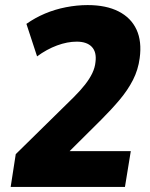

<svg xmlns="http://www.w3.org/2000/svg" viewBox="-20 -736 589 756"><path d="M22 0 42 -129 270 -353Q297 -380 315 -403Q333 -426 343.5 -448Q354 -470 356 -492Q361 -531 341.5 -551.5Q322 -572 282 -572Q245 -572 204.5 -557Q164 -542 126 -514L84 -642Q118 -666 157 -682.5Q196 -699 239.5 -707.5Q283 -716 325 -716Q398 -716 447 -691Q496 -666 517.5 -619.5Q539 -573 530 -507Q524 -461 503.5 -421Q483 -381 451 -343Q419 -305 378 -264L233 -120L229 -141H495L472 0Z"/></svg>

Font: Nunito Sans 10pt SemiCondensed Black
Style: Italic
Weight: 900
Width: 4
Italic angle: -9°
Designer: Vernon Adams
Foundry: Vernon Adams
Version: Version 3.101;gftools[0.9.27]